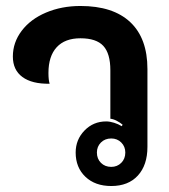

<svg xmlns="http://www.w3.org/2000/svg" viewBox="-20 -613 566 642"><path d="M233 -103Q233 -146 262.5 -176.5Q292 -207 335 -207Q347 -207 361.5 -202.5Q376 -198 387 -191L390 -196Q382 -203 370.5 -209Q359 -215 349 -216V-378Q349 -434 325.5 -459.5Q302 -485 249 -485Q197 -485 169.5 -455Q142 -425 142 -369Q142 -345 146 -333Q87 -332 55 -355.5Q23 -379 23 -424Q23 -471 52.5 -510Q82 -549 134 -571Q186 -593 249 -593Q358 -593 415.5 -539Q473 -485 473 -382V-122Q473 -61 441 -26Q409 9 352 9Q298 9 265.5 -22Q233 -53 233 -103ZM399 -103Q399 -123 385.5 -136.5Q372 -150 352 -150Q331 -150 317.5 -136.5Q304 -123 304 -103Q304 -82 317.5 -68.5Q331 -55 352 -55Q372 -55 385.5 -68.5Q399 -82 399 -103Z"/></svg>

Font: K2D
Style: Bold
Weight: 700
Designer: Katatrad Aksorn Co.,Ltd.
Foundry: Cadson Demak Co.,Ltd.
Version: Version 1.000; ttfautohint (v1.6)